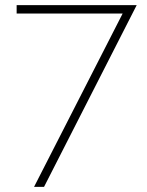

<svg xmlns="http://www.w3.org/2000/svg" viewBox="-20 -603 575 750"><path d="M459 -550H45V-583H514L152 127H113Z"/></svg>

Font: Raleway ExtraLight
Style: Regular
Weight: 200
Designer: Matt McInerney, Pablo Impallari, Rodrigo Fuenzalida
Foundry: Matt McInerney, Pablo Impallari, Rodrigo Fuenzalida
Version: Version 4.026